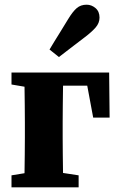

<svg xmlns="http://www.w3.org/2000/svg" viewBox="-20 -798 511 818"><path d="M83 0Q84 -26 84.5 -63Q85 -100 85.5 -140Q86 -180 86 -212V-276Q86 -309 85.5 -349Q85 -389 84.5 -426.5Q84 -464 83 -489H250Q249 -464 248.5 -426.5Q248 -389 247.5 -349Q247 -309 247 -276V-212Q247 -180 247.5 -140Q248 -100 248.5 -63Q249 -26 250 0ZM178 -433V-489H445L447 -297H377L342 -485L408 -433ZM29 0V-51L127 -67H210L315 -51V0ZM29 -438V-489H162V-421H129ZM191 -587Q201 -604 211.5 -621Q222 -638 236 -660.5Q250 -683 270 -716Q290 -749 307 -763.5Q324 -778 349 -778Q370 -778 387 -763.5Q404 -749 404 -723Q404 -700 387.5 -681Q371 -662 342 -640Q315 -619 295.5 -604.5Q276 -590 261 -578Q246 -566 231 -555Z"/></svg>

Font: Source Serif 4 18pt
Style: Bold
Weight: 700
Designer: Frank Grießhammer
Foundry: Adobe Systems Incorporated
Version: Version 4.004;hotconv 1.0.116;makeotfexe 2.5.65601